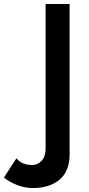

<svg xmlns="http://www.w3.org/2000/svg" viewBox="-152 -720 448 968"><path d="M-69 78Q-43 112 11 112Q37 112 57.5 91Q78 70 78 26V-700H199V58Q199 143 148.5 185.5Q98 228 14 228Q-29 228 -69 211.5Q-109 195 -132 175Z"/></svg>

Font: Renner* Medium
Style: Medium
Weight: 500
Version: Version 003.000 ; ttfautohint (v0.97) -l 8 -r 50 -G 200 -x 1